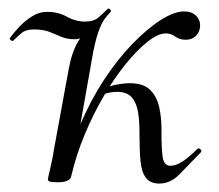

<svg xmlns="http://www.w3.org/2000/svg" viewBox="-20 -423 518 454"><path d="M148.6 -7.2 134.8 -8.4Q145 -69.8 169.4 -127.5Q193.8 -185.2 225.8 -234Q257.8 -282.8 292.8 -318.9Q327.8 -355 359.8 -375.5Q391.8 -396 415.4 -396Q433.8 -396 444.1 -385.3Q454.4 -374.6 453 -359.2Q451.6 -345.8 442.4 -337.4Q433.2 -329 419.4 -329Q404.6 -329 394.5 -336.5Q384.4 -344 372 -344Q354 -344 329.5 -324.8Q305 -305.6 278 -272.5Q251 -239.4 225.9 -196.7Q200.8 -154 180.5 -105.4Q160.2 -56.8 148.6 -7.2ZM116.6 8Q102.4 8 97.8 6.3Q93.2 4.6 93.2 1.6Q93.2 -1.6 98.8 -24.8Q104.4 -48 108.4 -74L142.8 -261.4Q149.8 -299.4 165 -325.2Q180.2 -351 200.3 -367.9Q220.4 -384.8 241.6 -395Q234.8 -387.8 227.4 -378.1Q220 -368.4 212.2 -346.4Q204.4 -324.4 196.6 -279L148.6 -7.2Q146.4 8 116.6 8ZM356.6 11Q335.2 11 324.9 -2.7Q314.6 -16.4 312.2 -42.7Q309.8 -69 309.8 -106.6Q310 -133.6 306.8 -155.8Q303.6 -178 292.3 -191.9Q281 -205.8 256.6 -205.8Q241.4 -205.8 222.4 -199.6L220.8 -212Q240.2 -220 256.7 -223.1Q273.2 -226.2 287 -226.2Q319 -226.2 334.9 -210.6Q350.8 -195 356.4 -169.8Q362 -144.6 361.8 -116.4Q361.6 -70.4 364.8 -50.7Q368 -31 383 -31Q395.6 -31 411.2 -41Q426.8 -51 446.2 -70.4Q450.2 -74.2 454.2 -69.8Q458.2 -65.4 454.2 -62.2Q425.2 -32 404.1 -10.5Q383 11 356.6 11ZM10.8 -326.4Q9 -325.2 5.4 -328.2Q1.8 -331.2 3.8 -333.4Q12 -345 25.5 -359.5Q39 -374 56.1 -384.5Q73.2 -395 90.6 -395Q117.6 -395 138.1 -383.5Q158.6 -372 181.6 -372Q201.6 -372 213.1 -382Q224.6 -392 234.6 -402Q236.6 -404 240.1 -401Q243.6 -398 241.6 -395Q211 -361.6 192.7 -345.9Q174.4 -330.2 156.8 -330.2Q138 -330.2 124.4 -336.2Q110.8 -342.2 96.3 -347.8Q81.8 -353.4 59.8 -353.4Q41 -353.4 30.9 -344.8Q20.8 -336.2 10.8 -326.4Z"/></svg>

Font: Cormorant Infant Light
Style: Italic
Weight: 300
Italic angle: -10°
Designer: Christian Thalmann (Catharsis Fonts)
Foundry: Catharsis Fonts
Version: Version 4.001